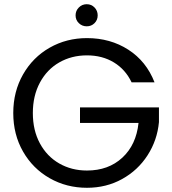

<svg xmlns="http://www.w3.org/2000/svg" viewBox="-20 -886 818 912"><path d="M605 -495Q576 -556 521 -589.5Q466 -623 393 -623Q320 -623 261.5 -589.5Q203 -556 169.5 -493.5Q136 -431 136 -349Q136 -267 169.5 -205Q203 -143 261.5 -109.5Q320 -76 393 -76Q495 -76 561 -137Q627 -198 638 -302H360V-376H735V-306Q727 -220 681 -148.5Q635 -77 560 -35.5Q485 6 393 6Q296 6 216 -39.5Q136 -85 89.5 -166Q43 -247 43 -349Q43 -451 89.5 -532.5Q136 -614 216 -659.5Q296 -705 393 -705Q504 -705 589.5 -650Q675 -595 714 -495ZM339 -813Q339 -835 354.5 -850.5Q370 -866 392 -866Q414 -866 429 -850.5Q444 -835 444 -813Q444 -791 429 -776Q414 -761 392 -761Q370 -761 354.5 -776Q339 -791 339 -813Z"/></svg>

Font: Poppins A&M
Style: Regular-A&M
Weight: 400
Designer: Ninad Kale (Devanagari), Jonny Pinhorn (Latin)
Foundry: Indian Type Foundry
Version: 4.004